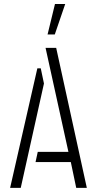

<svg xmlns="http://www.w3.org/2000/svg" viewBox="-20 -916 472 936"><path d="M211.9 -748 248 -896.5H297.9L247.1 -748ZM29.3 0 162.1 -583H178.7L194.3 -508.8L81.1 0ZM153.3 -126 164.1 -175.8H313.5L202.1 -682.6H253.9L403.3 0H351.6L325.2 -126Z"/></svg>

Font: Post No Bills Colombo
Style: Regular
Weight: 400
Designer: Kosala Senevirathne, Siva Puranthara, Lasantha Premarathna, Tharique Azeez
Foundry: Mooniak
Version: Version 1.220 ; ttfautohint (v1.6)